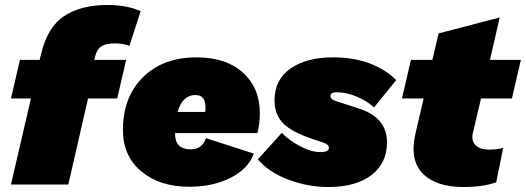

<svg xmlns="http://www.w3.org/2000/svg" viewBox="-20 -740 2109 770"><path d="M441 -566Q405 -566 387 -554.5Q369 -543 362 -515L358 -500H486L450 -345H333L254 0H24L104 -345H24L60 -500H139L144 -520Q169 -630 236.5 -675Q304 -720 410 -720Q490 -720 544 -695L499 -556Q475 -566 441 -566Z M1012 -206H682V-204Q682 -141 745 -141Q791 -141 806 -186L998 -124Q975 -62 904 -26.5Q833 9 739 9Q621 9 547 -52.5Q473 -114 473 -219Q473 -351 553.5 -430.5Q634 -510 768 -510Q887 -510 954.5 -448.5Q1022 -387 1022 -287Q1022 -240 1012 -206ZM764 -359Q712 -359 692 -291H803Q804 -298 804 -310Q804 -359 764 -359Z M1014 -101 1110 -207Q1142 -175 1185.5 -152.5Q1229 -130 1265 -130Q1299 -130 1299 -147Q1299 -161 1274 -169L1232 -183Q1149 -211 1115 -246Q1081 -281 1081 -338Q1081 -421 1145.5 -465.5Q1210 -510 1315 -510Q1475 -510 1569 -419L1480 -309Q1454 -334 1412 -352Q1370 -370 1330 -370Q1305 -370 1305 -355Q1305 -341 1329 -334L1419 -305Q1532 -269 1532 -169Q1532 -86 1470 -38Q1408 10 1296 10Q1215 10 1136.5 -19.5Q1058 -49 1014 -101Z M1909 -345 1878 -213Q1868 -179 1885.5 -159.5Q1903 -140 1943 -140Q1974 -140 1998 -147L1970 -9Q1918 10 1838 10Q1728 10 1675 -44.5Q1622 -99 1646 -204L1679 -345H1592L1628 -500H1714L1739 -606L1984 -670L1945 -500H2069L2033 -345Z"/></svg>

Font: Elaine Sans Black
Style: Italic
Weight: 900
Italic angle: -13°
Designer: Wei Huang
Foundry: Wei Huang
Version: Version 2.001;December 24, 2019;FontCreator 12.0.0.2547 64-b